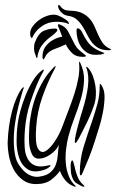

<svg xmlns="http://www.w3.org/2000/svg" viewBox="-20 -722 456 753"><path d="M351 -316Q339 -279 322.5 -245Q306 -211 288 -177Q286 -175 282 -167.5Q278 -160 275 -162Q273 -162 273.5 -168Q274 -174 274 -177Q275 -185 278.5 -200Q282 -215 286.5 -231.5Q291 -248 295.5 -263.5Q300 -279 303 -288Q320 -342 325 -384Q330 -426 319 -455Q317 -460 319 -460Q321 -460 323 -458Q325 -456 326 -455Q337 -443 344 -424.5Q351 -406 354 -386.5Q357 -367 356 -348Q355 -329 351 -316ZM378 -388Q391 -368 390 -338Q389 -308 382.5 -276Q376 -244 366.5 -215Q357 -186 352 -169Q342 -136 328 -101.5Q314 -67 303 -42Q299 -33 297 -34Q294 -35 293.5 -38.5Q293 -42 293 -44Q293 -98 308.5 -148Q324 -198 342 -249Q353 -282 362 -314.5Q371 -347 371 -386Q371 -393 373 -393Q374 -393 375 -391.5Q376 -390 378 -388ZM178 -74Q180 -71 171 -65Q162 -59 159 -58Q115 -42 90.5 -57Q66 -72 55.5 -102Q45 -132 45 -168.5Q45 -205 49 -234Q52 -259 60.5 -289.5Q69 -320 81 -349.5Q93 -379 108.5 -404.5Q124 -430 142 -444Q144 -445 146.5 -447Q149 -449 151 -449Q154 -448 148 -438Q142 -428 133.5 -410Q125 -392 116 -368.5Q107 -345 98.5 -319Q90 -293 85 -267Q80 -241 78 -217Q76 -193 76 -174Q76 -155 77 -142Q78 -129 79 -125Q86 -94 105.5 -79.5Q125 -65 158 -71Q159 -71 168 -73Q177 -75 178 -74ZM307 3Q311 7 311 9Q311 11 306.5 10Q302 9 300 8Q292 4 280 -3.5Q268 -11 262 -30Q259 -38 258 -49.5Q257 -61 257 -71Q257 -81 259 -87.5Q261 -94 264 -93Q266 -92 268.5 -84Q271 -76 273 -67Q275 -56 278 -46.5Q281 -37 285 -27Q290 -16 295 -9.5Q300 -3 307 3ZM215 -52Q204 -35 181.5 -17.5Q159 0 121 0Q91 0 69.5 -16Q48 -32 34.5 -56Q21 -80 15.5 -108.5Q10 -137 10 -163Q11 -195 15.5 -227Q20 -259 27.5 -287Q35 -315 44.5 -337Q54 -359 64 -373Q66 -374 68.5 -377.5Q71 -381 73 -379Q74 -378 72.5 -374.5Q71 -371 70 -369Q61 -339 52.5 -305.5Q44 -272 39 -238Q34 -204 34 -171Q34 -138 40 -110Q44 -91 54.5 -75Q65 -59 77.5 -48Q90 -37 104.5 -32Q119 -27 133 -29Q162 -33 177 -45.5Q192 -58 198.5 -75.5Q205 -93 206.5 -113.5Q208 -134 211 -155Q206 -141 191.5 -127.5Q177 -114 160.5 -106.5Q144 -99 128.5 -100Q113 -101 105 -118Q95 -140 94 -166Q93 -192 95 -223Q97 -254 104 -287Q111 -320 123 -350.5Q135 -381 151.5 -408Q168 -435 189 -456L193 -460Q196 -463 199 -463Q199 -463 195 -453Q166 -399 146 -341.5Q126 -284 122 -225Q117 -160 128.5 -140Q140 -120 157 -128.5Q174 -137 193.5 -165.5Q213 -194 225 -227Q236 -257 248.5 -289Q261 -321 271.5 -353.5Q282 -386 287.5 -417Q293 -448 290 -475Q290 -480 292 -480Q293 -480 293 -479Q293 -477 294 -477Q295 -476 295 -475Q311 -441 309.5 -406Q308 -371 297.5 -335Q287 -299 272.5 -261.5Q258 -224 248 -186Q242 -162 239 -135.5Q236 -109 238 -83Q240 -57 249 -33.5Q258 -10 275 6Q277 8 277 9Q277 11 274.5 10.5Q272 10 270 9Q251 2 237 -14Q223 -30 215 -52ZM99 -599Q101 -610 112 -623.5Q123 -637 138.5 -647Q154 -657 172 -662Q190 -667 206 -662Q214 -659 222.5 -654.5Q231 -650 237.5 -645.5Q244 -641 247.5 -636.5Q251 -632 250 -629Q249 -627 244.5 -629.5Q240 -632 235 -633Q208 -639 182.5 -635Q157 -631 135 -612Q127 -606 119 -595.5Q111 -585 108 -577Q105 -571 104 -573Q99 -577 98.5 -585.5Q98 -594 99 -599ZM406 -525Q381 -525 365.5 -534Q350 -543 339.5 -557Q329 -571 321 -587.5Q313 -604 303.5 -619Q294 -634 281 -645.5Q268 -657 247 -660Q234 -662 226 -668.5Q218 -675 213.5 -682Q209 -689 208 -695Q207 -701 209 -702Q213 -703 215.5 -699.5Q218 -696 221.5 -692Q225 -688 233 -684Q241 -680 258 -680Q286 -679 303.5 -670Q321 -661 332.5 -647.5Q344 -634 351 -617.5Q358 -601 365.5 -584.5Q373 -568 382.5 -554Q392 -540 409 -532Q414 -530 415.5 -527.5Q417 -525 406 -525ZM317 -503Q317 -500 311.5 -499.5Q306 -499 305 -499Q277 -499 261.5 -515Q246 -531 238 -548Q220 -539 196 -530.5Q172 -522 161 -506Q159 -503 155.5 -496Q152 -489 150 -489Q149 -489 147.5 -492.5Q146 -496 147 -507Q149 -528 160 -541.5Q171 -555 184 -563Q197 -571 208.5 -574.5Q220 -578 224 -578Q218 -594 215 -602Q212 -610 210.5 -613Q209 -616 208.5 -617Q208 -618 208 -621Q206 -625 208.5 -626.5Q211 -628 214 -626Q237 -618 247.5 -598Q258 -578 269 -556Q278 -537 289 -527Q300 -517 317 -504ZM390 -514Q384 -509 374.5 -508Q365 -507 354 -507Q335 -507 321 -516Q307 -525 298 -538.5Q289 -552 284.5 -569Q280 -586 280 -603Q280 -605 281 -608Q282 -611 284 -611Q295 -611 303 -593.5Q311 -576 325 -556Q336 -542 351.5 -532Q367 -522 387 -515H389Q390 -514 390 -514ZM195 -610Q203 -610 204.5 -606Q206 -602 201 -597Q194 -589 183.5 -581.5Q173 -574 162.5 -564.5Q152 -555 142.5 -541.5Q133 -528 128 -507Q127 -502 127 -498.5Q127 -495 124 -495Q122 -495 119 -507Q114 -518 113.5 -531.5Q113 -545 117 -556Q131 -592 151.5 -601Q172 -610 195 -610Z"/></svg>

Font: Akronim
Style: Regular
Weight: 400
Designer: Grzegorz Klimczewski
Foundry: Fonty.PL
Version: Version 1.002